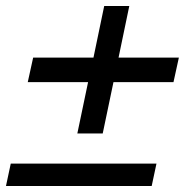

<svg xmlns="http://www.w3.org/2000/svg" viewBox="-20 -623 640 643"><path d="M275 -348H73L91 -430H293L329 -603H413L377 -430H579L561 -348H360L324 -176H239ZM16 -75H504L488 0H0Z"/></svg>

Font: Mona Sans Medium
Style: Italic
Weight: 500
Italic angle: -11.7°
Designer: Deni Anggara
Foundry: GitHub
Version: Version 2.000